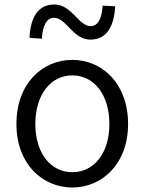

<svg xmlns="http://www.w3.org/2000/svg" viewBox="-20 -820 642 853"><path d="M301 13C433 13 549 -91 549 -269C549 -450 433 -554 301 -554C169 -554 53 -450 53 -269C53 -91 169 13 301 13ZM301 -55C204 -55 137 -141 137 -269C137 -398 204 -485 301 -485C399 -485 466 -398 466 -269C466 -141 399 -55 301 -55ZM382 -644C459 -644 487 -711 492 -792L436 -795C433 -742 417 -704 383 -704C328 -704 300 -800 221 -800C144 -800 115 -735 111 -652L166 -648C169 -703 186 -741 220 -741C275 -741 303 -644 382 -644Z"/></svg>

Font: Noto Sans CJK SC DemiLight
Style: Regular
Weight: 350
Designer: Ryoko NISHIZUKA 西塚涼子 (kana, bopomofo & ideographs); Paul D. Hunt (Latin, Greek & Cyrillic); Sandoll Communications 산돌커뮤니
Foundry: Adobe
Version: Version 2.004;hotconv 1.0.118;makeotfexe 2.5.65603